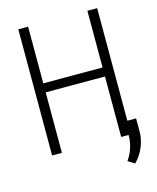

<svg xmlns="http://www.w3.org/2000/svg" viewBox="-127 -798 854 1045"><g transform="rotate(-15 300.0 -276.0)"><path d="M522 0H466.8V-340.8H132.8V0H77.6V-710.9H132.8V-391.6H466.8V-710.9H522ZM571.3 -2Q571.3 19.5 566.7 41Q562 62.5 553.5 83.5Q544.9 104.5 532.2 123.8Q519.5 143.1 502.9 159.2L465.8 135.7Q508.8 74.7 508.8 -0.5V-76.7H571.3Z"/></g></svg>

Font: Roboto Mono Light
Style: Regular
Weight: 300
Designer: Google
Version: Version 2.000985; 2015; ttfautohint (v1.3)